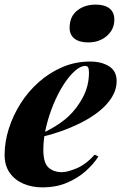

<svg xmlns="http://www.w3.org/2000/svg" viewBox="-20 -799 526 833"><path d="M146 -213Q183 -229 217 -249.5Q251 -270 277 -294Q316 -331 341 -379.5Q366 -428 366 -484Q366 -501 362 -507Q358 -513 350 -513Q329 -513 304 -490.5Q279 -468 255 -430.5Q231 -393 211.5 -345.5Q192 -298 180 -247.5Q168 -197 168 -149Q168 -92 190.5 -72Q213 -52 249 -52Q272 -52 312 -68.5Q352 -85 391 -128L407 -120Q386 -87 351 -56Q316 -25 269 -5.5Q222 14 165 14Q119 14 81.5 -2Q44 -18 22 -49.5Q0 -81 0 -127Q0 -183 18 -240Q36 -297 69 -349.5Q102 -402 148.5 -443Q195 -484 251 -508Q307 -532 372 -532Q420 -532 453 -511.5Q486 -491 486 -448Q486 -410 465 -376.5Q444 -343 408.5 -315Q373 -287 328.5 -265Q284 -243 237 -227Q190 -211 145 -202ZM282 -678Q282 -727 314.5 -753Q347 -779 395 -779Q434 -779 455 -762.5Q476 -746 476 -714Q476 -671 443.5 -643Q411 -615 363 -615Q324 -615 303 -631.5Q282 -648 282 -678Z"/></svg>

Font: Playfair Display ExtraBold
Style: Italic
Weight: 800
Italic angle: -14°
Designer: Claus Eggers Sørensen
Foundry: Claus Eggers Sørensen
Version: Version 1.203